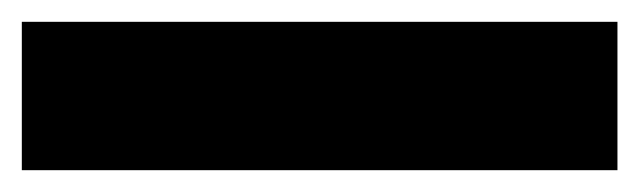

<svg xmlns="http://www.w3.org/2000/svg" viewBox="-39 70 586 176"><path d="M527 90V226H-19V90Z"/></svg>

Font: BioRhyme SemiExpanded ExtraBold
Style: Regular
Weight: 800
Width: 6
Designer: Aoife Mooney
Foundry: Aoife Mooney Type
Version: Version 1.600;gftools[0.9.33]